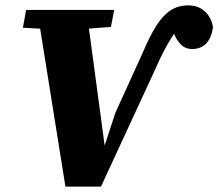

<svg xmlns="http://www.w3.org/2000/svg" viewBox="-20 -692 811 713"><path d="M223 1 118 -655H301L373 -119H358L408 -272L509 -494Q535 -556 559.5 -595Q584 -634 612.5 -653Q641 -672 679 -672Q706 -672 724.5 -661.5Q743 -651 755 -633Q767 -615 771 -591Q766 -553 746.5 -531.5Q727 -510 693 -510Q668 -510 651 -527.5Q634 -545 624 -572L612 -607L665 -588L630 -572Q613 -547 598.5 -521Q584 -495 571.5 -468Q559 -441 546 -412L355 1ZM65 -589 77 -655H404L392 -592L260 -582H193Z"/></svg>

Font: Source Serif 4 ExtraBold
Style: Italic
Weight: 800
Italic angle: -12°
Designer: Frank Grießhammer
Foundry: Adobe Systems Incorporated
Version: Version 4.004;hotconv 1.0.116;makeotfexe 2.5.65601